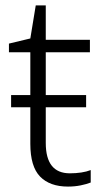

<svg xmlns="http://www.w3.org/2000/svg" viewBox="-20 -679 380 709"><path d="M238 -39Q260 -39 280 -42Q300 -45 315 -51V-5Q300 1 278 5.5Q256 10 231 10Q164 10 128 -27Q92 -64 92 -148V-283H21V-328H92V-486H13V-518L92 -537L112 -659H149V-532H312V-486H149V-328H298V-283H149V-151Q149 -39 238 -39Z"/></svg>

Font: Noto Sans Light
Style: Regular
Weight: 300
Designer: Monotype Design Team
Foundry: Monotype Imaging Inc.
Version: Version 2.007